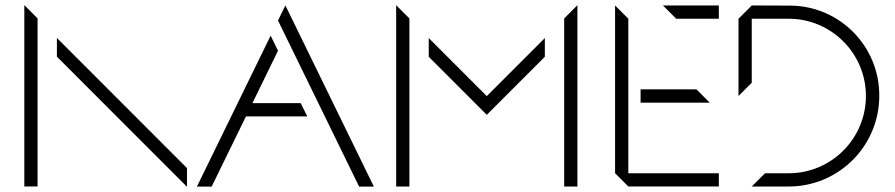

<svg xmlns="http://www.w3.org/2000/svg" viewBox="-20 -721 3459 742"><path d="M74 -0.5H125.2V-650L74 -701.2ZM702.7 1V-71.4L199.9 -574.3V-501.9Z M1367.8 0.1H1424.8L1082.9 -700.1L1054.4 -641.7L1082.9 -583.3ZM741 0.1H798L930.5 -271.2H1167.6L1142 -322.4H955.5L1054.4 -525L1025.9 -583.3Z M1562.2 -0.2V-649.7L1511 -700.9V-0.2ZM1861.2 -349.6 1636.9 -574V-501.6L1861.2 -277.2L2085.6 -501.6V-574ZM2211.5 -0.2V-700.9L2160.3 -649.7V-0.2Z M2408.2 -648.7 2357 -699.9V-51.5L2408.2 -0.3H2758V-51.5H2408.2ZM2542 -699.9 2593.2 -648.7H2758V-699.9ZM2671.7 -375.4H2663.6V-375.7H2455.6V-324.3H2722.9Z M2885.2 -699.9V-699.8L2834 -648.6V-350L2885.2 -401.2V-648.6H3014.3L3020.3 -648.5C3023.3 -648.6 3025.3 -648.6 3027.8 -648.6C3192.7 -648.6 3326.4 -514.9 3326.4 -350C3326.4 -185.1 3192.7 -51.4 3027.8 -51.4H2936.4L2885.2 -0.2H3027.8C3221 -0.1 3377.8 -156.6 3378 -349.8C3379.7 -539.5 3228.6 -695.3 3039 -699.3Z"/></svg>

Font: Expanse
Style: Expanse
Weight: 400
Designer: Ryan Lin
Version: Version 1.0